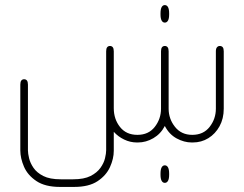

<svg xmlns="http://www.w3.org/2000/svg" viewBox="-20 -561 961 756"><path d="M629 -472Q621 -472 616.5 -480Q612 -488 612 -504V-508Q612 -525 616.5 -533Q621 -541 629 -541Q637 -541 641.5 -533Q646 -525 646 -508V-504Q646 -488 641.5 -480Q637 -472 629 -472ZM629 -65Q613 -34 584 -17Q555 0 523 0H519Q493 0 469 -11.5Q445 -23 428 -42V33Q428 64 413 97Q398 130 364 152.5Q330 175 272 175H216Q158 175 123.5 152Q89 129 74.5 95.5Q60 62 60 31V-228Q60 -239 64 -244Q68 -249 75 -249Q82 -249 86 -244Q90 -239 90 -228V31Q90 43 94.5 62Q99 81 112 100Q125 119 150.5 132Q176 145 219 145H268Q311 145 336.5 132Q362 119 375.5 100Q389 81 393.5 62Q398 43 398 31V-359Q398 -370 402 -375Q406 -380 413 -380Q420 -380 424 -375Q428 -370 428 -359V-135Q428 -92 452.5 -61Q477 -30 521 -30Q565 -30 589.5 -61.5Q614 -93 614 -133V-359Q614 -370 618 -375Q622 -380 629 -380Q636 -380 640 -375Q644 -370 644 -359V-133Q644 -93 669 -61.5Q694 -30 737 -30Q781 -30 805.5 -61.5Q830 -93 830 -133V-359Q830 -370 834.5 -375Q839 -380 845 -380Q853 -380 857 -375Q861 -370 861 -359V-133Q861 -94 844.5 -64Q828 -34 800.5 -17Q773 0 739 0H735Q705 0 675.5 -16Q646 -32 629 -65ZM629 159Q621 159 616.5 151Q612 143 612 127V123Q612 106 616.5 98Q621 90 629 90Q637 90 641.5 98Q646 106 646 123V127Q646 143 641.5 151Q637 159 629 159Z"/></svg>

Font: Beiruti ExtraLight
Style: Regular
Weight: 250
Designer: Arlette Boutros
Foundry: Boutros
Version: Version 1.41